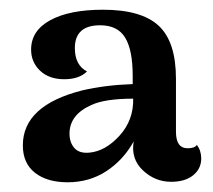

<svg xmlns="http://www.w3.org/2000/svg" viewBox="-20 -738 439 395"><path d="M385 -440Q394 -428 394 -412Q394 -391 377.5 -377.5Q361 -364 332 -364Q299 -364 274 -387.5Q249 -411 255 -447Q234 -409 199 -386Q164 -363 119 -363Q77 -363 52 -382.5Q27 -402 27 -439Q27 -521 149 -552Q196 -563 253 -565V-582Q253 -635 237.5 -660.5Q222 -686 186 -686Q134 -686 134 -639Q134 -604 159 -591Q143 -575 112 -575Q81 -575 62.5 -592.5Q44 -610 44 -636Q44 -675 83.5 -696.5Q123 -718 192 -718Q271 -718 306.5 -685Q342 -652 342 -576V-467Q342 -433 366 -433Q381 -433 385 -440ZM164 -424Q197 -427 226 -459Q255 -491 254 -535Q196 -535 168 -522Q123 -502 123 -463Q123 -445 133 -433.5Q143 -422 164 -424Z"/></svg>

Font: Arima Koshi Semi Bold
Style: Regular
Weight: 600
Designer: Joana Correia and Natanael Gama
Foundry: NDISCOVER
Version: Version 1.019;PS 001.019;hotconv 1.0.88;makeotf.lib2.5.64775